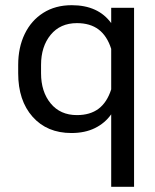

<svg xmlns="http://www.w3.org/2000/svg" viewBox="-20 -501 598 739"><path d="M408 -61Q384 -27 345.5 -8Q307 11 255 11Q161 11 105.5 -51.5Q50 -114 50 -219V-251Q50 -318 75 -370Q100 -422 146.5 -451.5Q193 -481 256 -481Q358 -481 408 -412V-471H496V218H408ZM408 -157V-313Q392 -363 359.5 -387.5Q327 -412 276 -412Q212 -412 175 -367Q138 -322 138 -251V-219Q138 -148 175 -103Q212 -58 276 -58Q327 -58 359.5 -82.5Q392 -107 408 -157Z"/></svg>

Font: KoHo Medium
Style: Regular
Weight: 500
Version: Version 1.000; ttfautohint (v1.6)